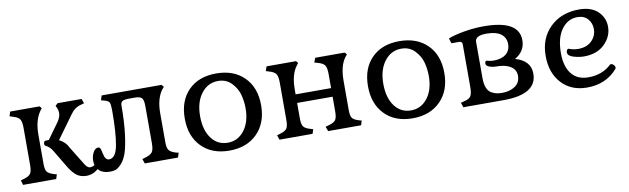

<svg xmlns="http://www.w3.org/2000/svg" viewBox="-36 -804 3801 1161"><g transform="rotate(-10 1864.5 -224.0)"><path d="M240.2 0 249 -27.3 231.4 -32.2Q200.2 -42 190.4 -55.2Q180.7 -68.4 180.7 -104.5V-282.2Q180.7 -371.1 217.8 -422.9L228.5 -437.5L217.8 -450.2H37.1L28.3 -422.9L45.9 -417Q78.1 -408.2 88.9 -393.1Q99.6 -377.9 99.6 -339.8V-110.4Q99.6 -72.3 88.9 -57.6Q78.1 -43 45.9 -34.2L28.3 -28.3L37.1 0ZM502 -20.5 487.3 -45.9Q471.7 -34.2 454.1 -34.2Q439.5 -34.2 423.8 -58.6L353.5 -172.9Q336.9 -209 297.9 -228.5L401.4 -371.1Q427.7 -408.2 467.8 -417L485.4 -421.9L475.6 -450.2H328.1L313.5 -436.5L320.3 -421.9Q327.1 -407.2 327.1 -390.6Q327.1 -367.2 308.6 -338.9L237.3 -240.2H220.7Q205.1 -240.2 205.1 -221.7Q205.1 -212.9 209 -210.9Q234.4 -199.2 251 -173.8L313.5 -69.3Q337.9 -27.3 362.8 -7.3Q387.7 12.7 424.8 12.7Q468.8 12.7 502 -20.5Z M706.1 -369.1Q706.1 -389.6 718.8 -396Q731.4 -402.3 757.8 -402.3H793Q826.2 -402.3 836.9 -390.1Q847.7 -377.9 847.7 -338.9V-112.3Q847.7 -73.2 836.4 -58.1Q825.2 -43 793 -34.2L774.4 -28.3L784.2 0H988.3L997.1 -28.3L980.5 -32.2Q950.2 -41 939.5 -55.2Q928.7 -69.3 928.7 -104.5V-282.2Q928.7 -371.1 965.8 -421.9L978.5 -436.5L965.8 -450.2H598.6L589.8 -421.9L608.4 -417Q633.8 -410.2 639.6 -398.9Q645.5 -387.7 645.5 -347.7Q645.5 -211.9 631.3 -136.7Q617.2 -61.5 576.2 -61.5Q551.8 -61.5 543.9 -106.4Q543 -109.4 542 -114.7Q541 -120.1 540 -122.6Q539.1 -125 538.1 -128.9Q537.1 -132.8 535.6 -135.3Q534.2 -137.7 532.7 -139.6Q531.2 -141.6 528.8 -142.6Q526.4 -143.6 523.4 -143.6Q503.9 -143.6 491.7 -120.1Q479.5 -96.7 479.5 -69.3Q479.5 -31.2 502.9 -9.3Q526.4 12.7 569.3 12.7Q587.9 12.7 602.5 8.3Q617.2 3.9 638.2 -18.1Q659.2 -40 672.9 -78.1Q686.5 -116.2 696.3 -190.9Q706.1 -265.6 706.1 -369.1Z M1163.1 -223.6Q1163.1 -308.6 1203.1 -361.3Q1243.2 -414.1 1306.6 -414.1Q1356.4 -414.1 1388.7 -380.4Q1420.9 -346.7 1431.6 -306.2Q1442.4 -265.6 1442.4 -222.7Q1442.4 -138.7 1402.8 -87.4Q1363.3 -36.1 1300.8 -36.1Q1238.3 -36.1 1200.7 -86.9Q1163.1 -137.7 1163.1 -223.6ZM1538.1 -224.6Q1538.1 -334 1474.1 -397.5Q1410.2 -460.9 1302.7 -460.9Q1195.3 -460.9 1132.3 -397.5Q1069.3 -334 1069.3 -224.6Q1069.3 -116.2 1132.3 -51.8Q1195.3 12.7 1302.7 12.7Q1410.2 12.7 1474.1 -51.8Q1538.1 -116.2 1538.1 -224.6Z M1814.5 0 1823.2 -27.3 1805.7 -32.2Q1775.4 -41 1765.1 -54.7Q1754.9 -68.4 1754.9 -104.5V-200.2H1972.7V-110.4Q1972.7 -72.3 1962.4 -57.6Q1952.1 -43 1919.9 -34.2L1899.4 -28.3L1910.2 0H2112.3L2121.1 -27.3L2104.5 -32.2Q2074.2 -41 2064.5 -54.7Q2054.7 -68.4 2054.7 -104.5V-282.2Q2054.7 -375 2090.8 -422.9L2102.5 -437.5L2090.8 -450.2H1910.2L1899.4 -422.9L1919.9 -417Q1952.1 -408.2 1962.4 -393.1Q1972.7 -377.9 1972.7 -339.8V-252.9H1754.9V-282.2Q1754.9 -374 1792 -422.9L1802.7 -437.5L1792 -450.2H1611.3L1601.6 -422.9L1620.1 -417Q1652.3 -408.2 1662.6 -393.1Q1672.9 -377.9 1672.9 -339.8V-110.4Q1672.9 -72.3 1662.6 -57.6Q1652.3 -43 1620.1 -34.2L1601.6 -28.3L1611.3 0Z M2288.1 -223.6Q2288.1 -308.6 2328.1 -361.3Q2368.2 -414.1 2431.6 -414.1Q2481.4 -414.1 2513.7 -380.4Q2545.9 -346.7 2556.6 -306.2Q2567.4 -265.6 2567.4 -222.7Q2567.4 -138.7 2527.8 -87.4Q2488.3 -36.1 2425.8 -36.1Q2363.3 -36.1 2325.7 -86.9Q2288.1 -137.7 2288.1 -223.6ZM2663.1 -224.6Q2663.1 -334 2599.1 -397.5Q2535.2 -460.9 2427.7 -460.9Q2320.3 -460.9 2257.3 -397.5Q2194.3 -334 2194.3 -224.6Q2194.3 -116.2 2257.3 -51.8Q2320.3 12.7 2427.7 12.7Q2535.2 12.7 2599.1 -51.8Q2663.1 -116.2 2663.1 -224.6Z M2884.8 -152.3V-376Q2884.8 -414.1 2954.1 -414.1Q3013.7 -414.1 3043.5 -391.6Q3073.2 -369.1 3073.2 -330.1Q3073.2 -290 3045.9 -268.1Q3018.6 -246.1 2969.7 -246.1Q2954.1 -246.1 2941.4 -249.5Q2928.7 -252.9 2927.7 -252.9Q2917 -252.9 2917 -236.3Q2917 -223.6 2936.5 -215.8Q2956.1 -208 2984.4 -208H2991.2Q3041 -206.1 3069.8 -186Q3098.6 -166 3098.6 -130.9Q3098.6 -87.9 3065.9 -66.4Q3033.2 -44.9 2988.3 -44.9Q2969.7 -44.9 2956.1 -47.4Q2942.4 -49.8 2923.8 -59.1Q2905.3 -68.4 2895 -92.3Q2884.8 -116.2 2884.8 -152.3ZM2986.3 0Q3192.4 0 3192.4 -127Q3192.4 -207 3098.6 -233.4Q3162.1 -269.5 3162.1 -337.9Q3162.1 -460.9 2945.3 -460.9Q2886.7 -460.9 2824.7 -450.2Q2762.7 -439.5 2726.6 -424.8L2736.3 -393.6H2785.2Q2802.7 -393.6 2802.7 -374V-112.3Q2802.7 -72.3 2792 -56.6Q2781.2 -41 2749 -34.2L2730.5 -29.3L2740.2 0Z M3685.5 -68.4Q3688.5 -71.3 3688.5 -77.1Q3688.5 -85.9 3680.7 -93.8Q3672.9 -101.6 3664.1 -101.6Q3658.2 -101.6 3657.2 -98.6Q3601.6 -46.9 3517.6 -46.9Q3449.2 -46.9 3413.6 -92.3Q3377.9 -137.7 3377.9 -218.8Q3377.9 -312.5 3416 -364.7Q3454.1 -417 3513.7 -417Q3554.7 -417 3577.1 -391.1Q3599.6 -365.2 3599.6 -329.1Q3599.6 -287.1 3569.3 -256.8Q3539.1 -226.6 3484.4 -226.6Q3462.9 -226.6 3445.3 -232.4Q3427.7 -238.3 3426.8 -238.3Q3421.9 -238.3 3418 -231.9Q3414.1 -225.6 3414.1 -217.8Q3414.1 -196.3 3448.7 -186Q3483.4 -175.8 3512.7 -175.8Q3592.8 -175.8 3639.6 -221.7Q3686.5 -267.6 3686.5 -328.1Q3686.5 -383.8 3646 -422.4Q3605.5 -460.9 3531.2 -460.9Q3421.9 -460.9 3353 -394Q3284.2 -327.1 3284.2 -218.8Q3284.2 -114.3 3342.8 -50.8Q3401.4 12.7 3499 12.7Q3615.2 12.7 3685.5 -68.4Z"/></g></svg>

Font: Kurale
Style: Regular
Weight: 400
Version: 1.0; ttfautohint (v1.3)